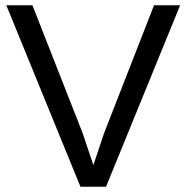

<svg xmlns="http://www.w3.org/2000/svg" viewBox="-20 -708 707 728"><path d="M382 0H285L4 -688H103L293 -204L334 -82L375 -204L564 -688H663Z"/></svg>

Font: Libra Sans
Style: Regular
Weight: 400
Foundry: Context Ltd
Version: Version 1.000; ttfautohint (v1.3)